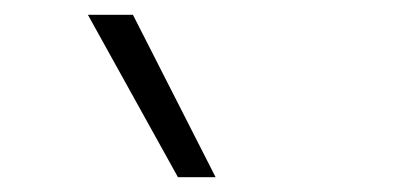

<svg xmlns="http://www.w3.org/2000/svg" viewBox="-20 -810 540 260"><path d="M221 -570 99 -790H160L272 -570Z"/></svg>

Font: M PLUS 1 Code Light
Style: Regular
Weight: 300
Designer: Coji Morishita
Foundry: UNDERFOREST DESIGN
Version: Version 1.002